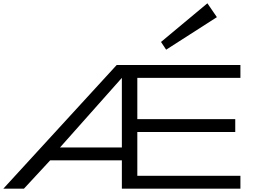

<svg xmlns="http://www.w3.org/2000/svg" viewBox="-20 -1144 1540 1164"><path d="M0 0 687.5 -750H1437.5V-671.9H812.5V-421.9H1406.2V-343.8H812.5V-78.1H1437.5V0H718.8V-171.9H284.2L125 0ZM343.8 -250H718.8V-671.9ZM987.3 -842.8 956.1 -889.6 1237.3 -1124 1294.9 -1040Z"/></svg>

Font: Michroma
Style: Regular
Weight: 400
Designer: Vernon Adams
Foundry: Vernon Adams
Version: Version 1.100; ttfautohint (v1.8.4.7-5d5b);gftools[0.9.29]